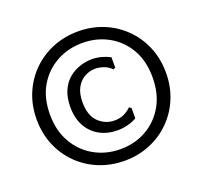

<svg xmlns="http://www.w3.org/2000/svg" viewBox="-126 -862 1085 1027"><g transform="rotate(-20 416.0 -348.0)"><path d="M416 20Q340 20 273 -7Q206 -34 155.5 -83.5Q105 -133 76.5 -200.5Q48 -268 48 -348Q48 -428 76.5 -495.5Q105 -563 155.5 -612.5Q206 -662 273 -689Q340 -716 416 -716Q493 -716 559.5 -689Q626 -662 676.5 -612.5Q727 -563 755.5 -495.5Q784 -428 784 -348Q784 -268 755.5 -200.5Q727 -133 676.5 -83.5Q626 -34 559.5 -7Q493 20 416 20ZM436 -146Q380 -146 335.5 -170Q291 -194 265.5 -239.5Q240 -285 240 -349Q240 -405 258 -444Q276 -483 305.5 -506.5Q335 -530 369 -540.5Q403 -551 435 -551Q461 -551 486.5 -544.5Q512 -538 538 -525V-466L526 -460Q507 -480 482 -488.5Q457 -497 434 -497Q403 -497 374.5 -481.5Q346 -466 328 -434Q310 -402 310 -351Q310 -275 348.5 -238Q387 -201 439 -201Q470 -201 494 -212.5Q518 -224 534 -241L546 -233V-174Q524 -161 495 -153.5Q466 -146 436 -146ZM417 -46Q498 -46 564 -83Q630 -120 669 -188Q708 -256 708 -349Q708 -443 669 -510Q630 -577 564 -613.5Q498 -650 417 -650Q336 -650 269.5 -613.5Q203 -577 163.5 -510Q124 -443 124 -349Q124 -256 163.5 -188Q203 -120 269.5 -83Q336 -46 417 -46Z"/></g></svg>

Font: AR One Sans
Style: Bold
Weight: 700
Designer: Niteesh Yadav
Foundry: Niteesh Yadav
Version: Version 1.001;gftools[0.9.33]